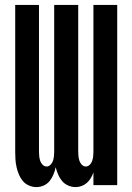

<svg xmlns="http://www.w3.org/2000/svg" viewBox="-20 -755 540 783"><path d="M128 8Q113 8 98 1.5Q83 -5 73 -17Q63 -29 57 -43.5Q51 -58 47.5 -73.5Q44 -89 43 -104.5Q42 -120 42 -136V-735H139V-136Q139 -127 140 -117.5Q141 -108 144 -99Q147 -90 154 -83Q161 -76 170 -76Q179 -76 186 -83Q193 -90 196 -99Q199 -108 200 -117.5Q201 -127 201 -136V-735H299V-136Q299 -127 300 -117.5Q301 -108 304 -99Q307 -90 314 -83Q321 -76 330 -76Q339 -76 346 -83Q353 -90 356 -99Q359 -108 360 -117.5Q361 -127 361 -136V-735H458V0H361V-52Q357 -40 350.5 -29Q344 -18 334.5 -9.5Q325 -1 313 3.5Q301 8 288 8Q273 8 258 1.5Q243 -5 233 -17Q223 -29 217 -43.5Q211 -58 207 -73Q204 -58 198 -43.5Q192 -29 182.5 -17Q173 -5 158.5 1.5Q144 8 128 8Z"/></svg>

Font: Iosevka
Style: Bold
Weight: 700
Monospace: yes
Designer: Belleve Invis
Foundry: Belleve Invis
Version: Version 32.5.0; ttfautohint (v1.8.4)